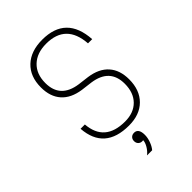

<svg xmlns="http://www.w3.org/2000/svg" viewBox="-298 -934 1295 1295"><g transform="rotate(-45 350.0 -286.0)"><path d="M161 -204Q175 -26 367 -26Q450 -26 498 -74.5Q546 -123 546 -208Q546 -351 393 -373L313 -383Q222 -396 175 -449Q128 -502 128 -590Q128 -694 190.5 -753Q253 -812 362 -812Q588 -812 603 -576H563Q549 -774 362 -774Q273 -774 221.5 -725Q170 -676 170 -590Q170 -447 323 -425L403 -415Q494 -402 541 -349Q588 -296 588 -208Q588 -106 529 -47Q470 12 367 12Q136 12 120 -204ZM355 150Q338 150 327 139Q316 128 316 110Q316 92 327 81Q338 70 355 70Q357 70 358 70Q359 70 360 70Q398 73 398 132Q398 159 387 189.5Q376 220 359 240H310Q333 222 348.5 195.5Q364 169 364 149Q360 150 355 150Z"/></g></svg>

Font: Martian Mono Thin
Style: Regular
Weight: 100
Monospace: yes
Designer: Roman Shamin
Foundry: Evil Martians
Version: Version 1.000; ttfautohint (v1.8.4.7-5d5b)